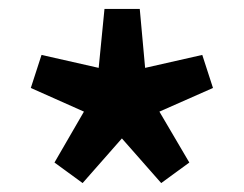

<svg xmlns="http://www.w3.org/2000/svg" viewBox="-20 -828 546 430"><path d="M165 -418 253 -518 341 -418 404 -464 337 -578 457 -631 433 -705 305 -676 293 -808H214L201 -676L73 -705L49 -631L168 -578L102 -464Z"/></svg>

Font: Noto Sans CJK JP Bold
Style: Regular
Weight: 700
Designer: Ryoko NISHIZUKA (kana & ideographs); Paul D. Hunt (Latin, Greek & Cyrillic); Wenlong ZHANG (bopomofo); Sandoll Communica
Foundry: Adobe Systems Incorporated
Version: Version 1.004;PS 1.004;hotconv 1.0.82;makeotf.lib2.5.63406